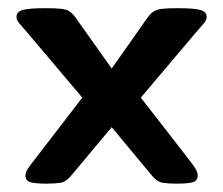

<svg xmlns="http://www.w3.org/2000/svg" viewBox="-20 -606 535 460"><path d="M91.8 -166Q63 -166 52 -169.7Q41 -173.3 41 -185.5Q41 -193.4 47.1 -202.4Q53.2 -211.4 64 -225.1L177.2 -372.1L45.9 -527.3Q33.7 -541.5 26.6 -549.6Q19.5 -557.6 19.5 -565.4Q19.5 -577.6 34.2 -582Q48.8 -586.4 89.4 -586.4Q114.7 -586.4 128.2 -584.7Q141.6 -583 149.4 -576.7Q157.2 -570.3 166.5 -556.2L247.6 -441.9L328.1 -556.2Q337.4 -570.3 345.5 -576.7Q353.5 -583 366.7 -584.7Q379.9 -586.4 405.3 -586.4Q445.8 -586.4 460.4 -582Q475.1 -577.6 475.1 -565.4Q475.1 -557.6 468 -549.6Q460.9 -541.5 448.7 -527.3L317.4 -372.1L431.6 -225.1Q442.4 -211.4 448 -202.4Q453.6 -193.4 453.6 -185.5Q453.6 -173.3 442.6 -169.7Q431.6 -166 402.8 -166Q383.3 -166 369.4 -168.2Q355.5 -170.4 341.3 -188.5L247.6 -301.3L153.3 -188.5Q139.2 -170.4 125.2 -168.2Q111.3 -166 91.8 -166Z"/></svg>

Font: Denk One
Style: Regular
Weight: 400
Designer: Irina Smirnova, Eben Sorkin
Foundry: Sorkin Type Co.f
Version: Version 1.004; ttfautohint (v1.8.4.7-5d5b);gftools[0.9.23]